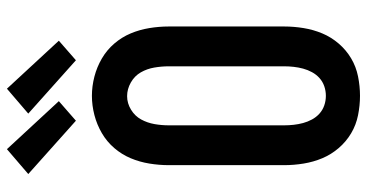

<svg xmlns="http://www.w3.org/2000/svg" viewBox="-266 -758 1033 540"><g transform="rotate(-90 250.0 -488.5)"><path d="M250 8Q223 8 195.5 2.5Q168 -3 144.5 -17Q121 -31 103 -52Q85 -73 74.5 -98Q64 -123 59.5 -150.5Q55 -178 55 -205V-530Q55 -557 59.5 -584.5Q64 -612 74.5 -637Q85 -662 103 -683Q121 -704 145 -718Q169 -732 196 -739Q223 -746 250 -746Q277 -746 304 -739Q331 -732 355 -718Q379 -704 397 -683Q415 -662 425.5 -637Q436 -612 440.5 -584.5Q445 -557 445 -530V-205Q445 -178 440.5 -150.5Q436 -123 425.5 -98Q415 -73 397 -52Q379 -31 355.5 -17Q332 -3 304.5 2.5Q277 8 250 8ZM250 -88Q264 -88 277 -92.5Q290 -97 300 -106Q310 -115 316.5 -127Q323 -139 326.5 -152Q330 -165 331.5 -178.5Q333 -192 333 -205V-530Q333 -550 329.5 -570.5Q326 -591 316 -608.5Q306 -626 287.5 -636.5Q269 -647 249 -647Q229 -647 211 -636Q193 -625 183.5 -607.5Q174 -590 170.5 -570Q167 -550 167 -530V-205Q167 -192 168.5 -178.5Q170 -165 173.5 -152Q177 -139 183.5 -127Q190 -115 200 -106Q210 -97 223 -92.5Q236 -88 250 -88ZM350 -791 200 -925 270 -985 405 -839ZM180 -791 30 -925 100 -985 235 -839Z"/></g></svg>

Font: Iosevka Gothic
Style: Bold
Weight: 700
Monospace: yes
Designer: Belleve Invis
Foundry: Belleve Invis
Version: Version 15.5.1; ttfautohint (v1.8.4)